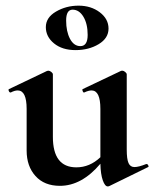

<svg xmlns="http://www.w3.org/2000/svg" viewBox="-20 -645 546 679"><path d="M250 -53.2Q297.4 -53.2 335 -88.9V-259.8Q335 -324.7 304.2 -325.2Q293 -325.2 277.8 -317.9H276.9Q273.9 -317.9 272 -323.5Q270 -329.1 272.9 -330.1L407.2 -394Q409.2 -395 413.1 -395Q417 -395 422.6 -390.6Q428.2 -386.2 428.2 -381.8V-116.2Q428.2 -82 434.6 -68.1Q440.9 -54.2 455.6 -54.2Q470.2 -54.2 497.1 -64.9H499Q502 -64.9 504.4 -60.1Q506.8 -55.2 503.9 -54.2L366.2 13.2Q364.3 14.2 360.8 14.2Q351.1 14.2 343.5 -7.3Q335.9 -28.8 335 -65.9Q269 12.2 191.9 12.2Q136.7 12.2 105.5 -22.5Q74.2 -57.1 74.2 -112.8V-259.8Q74.2 -324.7 43 -325.2Q31.7 -325.2 18.1 -317.9H17.1Q13.2 -317.9 11 -323.5Q8.8 -329.1 12.2 -330.1L146 -394L150.9 -395Q155.8 -395 161.4 -390.6Q167 -386.2 167 -381.8V-161.1Q167 -53.2 250 -53.2ZM264.2 -481.9Q290 -481.9 290 -521.5Q290 -561 274.9 -585.9Q259.8 -610.8 236.8 -610.8Q213.9 -610.8 213.9 -572.3Q213.9 -533.7 227.5 -507.8Q241.2 -481.9 264.2 -481.9ZM171.1 -491.5Q142.1 -515.1 142.1 -549.1Q142.1 -583 178 -604Q213.9 -625 257.8 -625Q301.8 -625 332.8 -601.6Q363.8 -578.1 363.8 -543.9Q363.8 -509.8 328.9 -488.8Q293.9 -467.8 247.1 -467.8Q200.2 -467.8 171.1 -491.5Z"/></svg>

Font: Cormorant-Bold
Style: Bold
Weight: 700
Designer: Christian Thalmann (Catharsis Fonts)
Version: Version 3.000